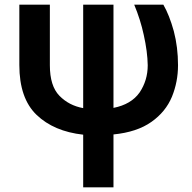

<svg xmlns="http://www.w3.org/2000/svg" viewBox="-20 -568 825 824"><path d="M194 -288Q194 -199 235 -157Q276 -115 337 -104V-548H467V-105Q543 -120 579 -171Q614 -223 614 -288Q613 -346 597 -418Q583 -483 556 -548H681Q707 -503 726 -434Q744 -365 744 -288Q744 -217 718 -153Q691 -88 630 -45Q568 -1 467 9V236H337V10Q211 -4 137 -75Q63 -146 63 -289V-548H194Z"/></svg>

Font: Sinter Bold
Style: Regular
Weight: 700
Foundry: Adobe & rsms
Version: Version 1.000